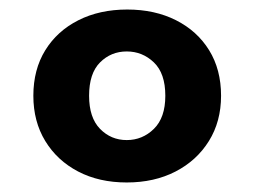

<svg xmlns="http://www.w3.org/2000/svg" viewBox="-20 -732 534 403"><path d="M246 -349Q188 -349 144 -372Q100 -395 75 -436Q50 -477 50 -531Q50 -586 75 -626.5Q100 -667 144.5 -689.5Q189 -712 247 -712Q305 -712 349.5 -689.5Q394 -667 419 -626.5Q444 -586 444 -531Q444 -477 418.5 -436Q393 -395 348.5 -372Q304 -349 246 -349ZM246 -438Q279 -438 303 -461.5Q327 -485 327 -531Q327 -578 303 -601Q279 -624 246 -624Q213 -624 190 -601Q167 -578 167 -531Q167 -485 190 -461.5Q213 -438 246 -438Z"/></svg>

Font: DM Sans Black
Style: Regular
Weight: 900
Designer: Colophon Foundry, Jonny Pinhorn
Foundry: Colophon Foundry
Version: Version 4.004; ttfautohint (v1.8.4.7-5d5b)